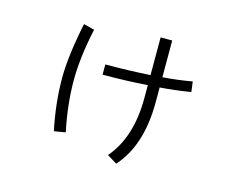

<svg xmlns="http://www.w3.org/2000/svg" viewBox="-92 -793 1183 937"><g transform="rotate(15 500.0 -324.5)"><path d="M511.7 -29.3Q611.3 -144.5 611.3 -343.8V-409.2Q502.9 -401.4 384.8 -401.4V-453.1Q502 -453.1 611.3 -460V-650.4H669.9V-464.8Q749 -470.7 818.4 -483.4L825.2 -431.6Q749 -418.9 669.9 -413.1V-337.9Q669.9 -120.1 561.5 1ZM198.2 -335.9Q198.2 -446.3 233.4 -616.2L288.1 -602.5Q255.9 -455.1 255.9 -339.8Q255.9 -216.8 284.2 -83L226.6 -73.2Q198.2 -207 198.2 -335.9Z"/></g></svg>

Font: Gothic A1 Light
Style: Regular
Weight: 300
Version: Version 2.50